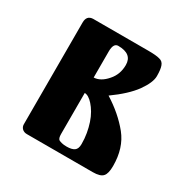

<svg xmlns="http://www.w3.org/2000/svg" viewBox="-113 -556 642 657"><g transform="rotate(30 208.0 -227.5)"><path d="M385 -53Q385 -23 375 -12Q365 0 335 0H75Q63 0 56 -7Q49 -14 49 -24V-426Q49 -454 74 -455H292Q308 -455 319 -454Q330 -453 337 -451Q351 -448 356 -434Q361 -421 361 -394Q361 -369 334 -331Q307 -294 251 -254Q310 -217 348 -170Q385 -124 385 -53ZM250 -374Q250 -418 195 -418Q176 -418 176 -385V-282Q203 -283 227 -311Q250 -337 250 -374ZM254 -64Q254 -86 250.5 -106Q247 -126 241 -144Q235 -162 226.5 -176.5Q218 -191 209 -201Q191 -221 176 -221V-59Q176 -41 183 -37Q187 -35 194.5 -33Q202 -31 214 -31Q234 -31 244 -38Q254 -45 254 -64Z"/></g></svg>

Font: Shafarik
Style: Regular
Weight: 400
Version: Version 1.001; ttfautohint (v1.8.4.7-5d5b)